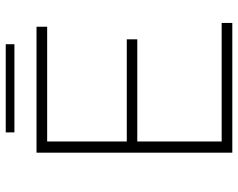

<svg xmlns="http://www.w3.org/2000/svg" viewBox="-102 -748 850 686"><g transform="rotate(-90 323.0 -405.0)"><path d="M584 0H120.5V-699.5H570.5V-661.5H160.5V-377H525.5V-339.5H160.5V-38H584ZM508 -778.5H193V-809.5H508Z"/></g></svg>

Font: Argentum Novus ExtraLight
Style: Regular
Weight: 250
Designer: Julieta Ulanovsky (font) & Cristiano Sobral (main changes)
Foundry: Julieta Ulanovsky (font) & Cristiano Sobral (main changes)
Version: Version 3.00;November 27, 2020;FontCreator 13.0.0.2655 64-bi